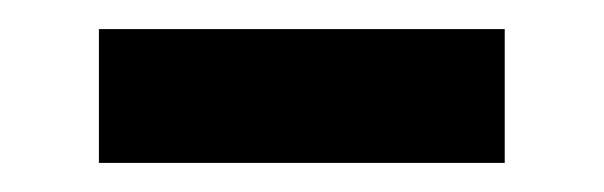

<svg xmlns="http://www.w3.org/2000/svg" viewBox="-20 -372 415 132"><path d="M327 -352V-260H48V-352Z"/></svg>

Font: Yaldevi ExtraLight SemiBold
Style: Regular
Weight: 600
Version: Version 1.100